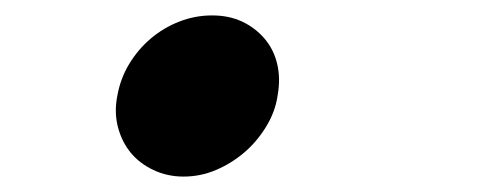

<svg xmlns="http://www.w3.org/2000/svg" viewBox="-20 -219 640 249"><path d="M132 -94Q136 -117 147.5 -136Q159 -155 175.5 -169Q192 -183 212.5 -191Q233 -199 255 -199Q277 -199 294 -191Q311 -183 323 -169Q335 -155 339.5 -136Q344 -117 340 -95Q337 -74 325 -54.5Q313 -35 296.5 -21Q280 -7 260 1.5Q240 10 218 10Q197 10 179 1.5Q161 -7 149.5 -21Q138 -35 133 -54Q128 -73 132 -94Z"/></svg>

Font: Maple Mono
Style: Bold Italic
Weight: 700
Italic angle: -10°
Monospace: yes
Designer: subframe7536
Version: Version 7.000